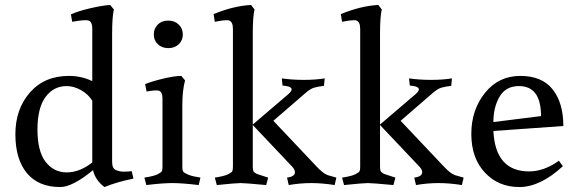

<svg xmlns="http://www.w3.org/2000/svg" viewBox="-20 -738 2328 774"><path d="M432 -85Q432 -59 447 -52.5Q462 -46 479 -46Q496 -46 511 -48L518 -18Q453 -5 401 16Q364 -12 355 -52Q272 16 223 16Q135 16 88.5 -40Q42 -96 42 -197Q42 -298 100.5 -365Q159 -432 258 -432Q308 -432 352 -411V-622Q352 -653 334 -656Q317 -658 282 -652L271 -650L266 -680Q294 -693 343 -704.5Q392 -716 424 -718L439 -700Q432 -670 432 -602ZM352 -83V-332Q335 -359 306 -375Q277 -391 249 -391Q196 -391 163.5 -347Q131 -303 131 -215.5Q131 -128 164 -85.5Q197 -43 249 -43Q301 -43 352 -83Z M715 -66Q715 -53 717.5 -48Q720 -43 730 -38Q749 -28 778 -24L788 -22L781 8Q714 0 675 0Q636 0 570 8L562 -22Q601 -28 615.5 -35.5Q630 -43 632.5 -48Q635 -53 635 -66V-341Q635 -370 618 -373Q603 -375 571 -369L565 -399Q595 -411 640 -421.5Q685 -432 711 -432L726 -414Q715 -372 715 -316ZM616.5 -559.5Q600 -575 600 -599Q600 -623 616 -639Q632 -655 658 -655Q684 -655 700.5 -639Q717 -623 717 -599Q717 -575 700.5 -559.5Q684 -544 658.5 -544Q633 -544 616.5 -559.5Z M1137 -22Q1169 -26 1169 -44Q1169 -54 1158 -66L999 -234V-66Q999 -53 1001.5 -48Q1004 -43 1015 -37L1061 -22L1053 8Q968 0 950 0Q932 0 854 8L846 -22Q885 -28 899.5 -35.5Q914 -43 916.5 -48Q919 -53 919 -66V-622Q919 -651 902 -656Q888 -658 856 -652L846 -650L841 -681Q920 -714 992 -718L1006 -700Q999 -670 999 -603V-236L1143 -359Q1177 -389 1119 -393L1116 -422Q1157 -416 1204.5 -416Q1252 -416 1289 -422L1286 -392Q1262 -389 1246 -384.5Q1230 -380 1208 -360L1082 -251L1257 -66Q1282 -39 1301 -32L1336 -22L1329 8Q1279 0 1234.5 0Q1190 0 1144 8Z M1650 -22Q1682 -26 1682 -44Q1682 -54 1671 -66L1512 -234V-66Q1512 -53 1514.5 -48Q1517 -43 1528 -37L1574 -22L1566 8Q1481 0 1463 0Q1445 0 1367 8L1359 -22Q1398 -28 1412.5 -35.5Q1427 -43 1429.5 -48Q1432 -53 1432 -66V-622Q1432 -651 1415 -656Q1401 -658 1369 -652L1359 -650L1354 -681Q1433 -714 1505 -718L1519 -700Q1512 -670 1512 -603V-236L1656 -359Q1690 -389 1632 -393L1629 -422Q1670 -416 1717.5 -416Q1765 -416 1802 -422L1799 -392Q1775 -389 1759 -384.5Q1743 -380 1721 -360L1595 -251L1770 -66Q1795 -39 1814 -32L1849 -22L1842 8Q1792 0 1747.5 0Q1703 0 1657 8Z M2113 -47Q2173 -47 2233 -90L2249 -68Q2158 16 2073.5 16Q1989 16 1934.5 -42.5Q1880 -101 1880 -198Q1880 -295 1935 -363.5Q1990 -432 2077.5 -432Q2165 -432 2208 -377.5Q2251 -323 2251 -230L1969 -210Q1977 -47 2113 -47ZM2072 -391Q2019 -391 1994 -348.5Q1969 -306 1969 -246L2161 -270Q2161 -391 2072 -391Z"/></svg>

Font: Buenard
Style: Regular
Weight: 400
Designer: Gustavo Ibarra
Foundry: FontFuror
Version: Version 1.001 2011